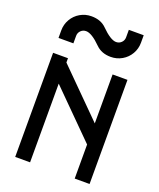

<svg xmlns="http://www.w3.org/2000/svg" viewBox="-177 -1107 1004 1213"><g transform="rotate(20 325.0 -500.0)"><path d="M175 -529V0H75V-700H175V-671L475 -371V-700H575V0H475V-229ZM425 -800Q363 -800 325 -838Q263 -900 225 -900Q204 -900 189.5 -885.5Q175 -871 175 -850V-800H75V-850Q75 -891 95 -925.5Q115 -960 149.5 -980Q184 -1000 225 -1000Q288 -1000 325 -963Q388 -900 425 -900Q446 -900 460.5 -914.5Q475 -929 475 -950V-1000H575V-950Q575 -909 555 -874.5Q535 -840 500.5 -820Q466 -800 425 -800Z"/></g></svg>

Font: Monoikos Medium
Style: Regular
Weight: 500
Designer: Brian Krent
Version: Version 0.088